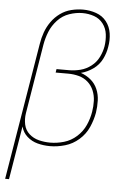

<svg xmlns="http://www.w3.org/2000/svg" viewBox="-62 -788 700 1038"><g transform="rotate(5 288.0 -269.0)"><path d="M6 205H27L75 -85Q83 -53 107.5 -31Q132 -9 164.5 -0.5Q197 8 232 8Q272 8 313.5 -4Q355 -16 388.5 -45.5Q422 -75 439.5 -114.5Q457 -154 464 -194Q469 -227 468 -260Q467 -293 454.5 -322Q442 -351 418 -371Q394 -391 364 -401Q399 -410 430 -432Q461 -454 477.5 -487Q494 -520 499 -554Q506 -591 500.5 -627.5Q495 -664 473.5 -691.5Q452 -719 417.5 -731Q383 -743 346 -743Q315 -743 282.5 -735Q250 -727 222.5 -707Q195 -687 175.5 -659.5Q156 -632 145 -601Q134 -570 129 -538ZM231 -11Q200 -11 170 -18.5Q140 -26 117.5 -46Q95 -66 88.5 -96Q82 -126 87 -158L149 -535Q155 -571 169 -606Q183 -641 210 -670Q237 -699 273.5 -711.5Q310 -724 345 -724Q378 -724 408 -713.5Q438 -703 457 -678Q476 -653 480 -621Q484 -589 479 -556Q474 -526 459.5 -496.5Q445 -467 418.5 -446.5Q392 -426 361 -418Q330 -410 300 -410H231L228 -391H296Q326 -391 354 -383.5Q382 -376 403 -357.5Q424 -339 435 -312.5Q446 -286 447 -256.5Q448 -227 443 -197Q437 -160 421 -124Q405 -88 374.5 -60.5Q344 -33 306 -22Q268 -11 231 -11Z"/></g></svg>

Font: Iosevka Sparkle Thin Oblique
Style: Regular
Weight: 100
Italic angle: -9°
Designer: Belleve Invis
Foundry: Belleve Invis
Version: Version 4.5.0; ttfautohint (v1.8.3)